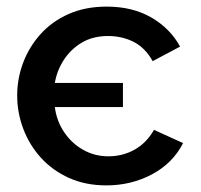

<svg xmlns="http://www.w3.org/2000/svg" viewBox="-20 -552 609 581"><path d="M302 9Q239 9 189 -13.5Q139 -36 104 -74.5Q69 -113 50.5 -162Q32 -211 32 -263Q32 -314 50 -362Q68 -410 102.5 -448.5Q137 -487 187.5 -509.5Q238 -532 303 -532Q381 -532 438 -499Q495 -466 525 -411L442 -367Q419 -408 384 -425.5Q349 -443 307 -443Q261 -443 227.5 -423Q194 -403 173 -370.5Q152 -338 146 -301H352V-228H146Q151 -187 173.5 -153Q196 -119 231 -99Q266 -79 308 -79Q351 -79 387 -99Q423 -119 446 -159L534 -119Q503 -58 440 -24.5Q377 9 302 9Z"/></svg>

Font: Raleway SemiBold
Style: Regular
Weight: 600
Designer: Matt McInerney, Pablo Impallari, Rodrigo Fuenzalida
Foundry: Matt McInerney, Pablo Impallari, Rodrigo Fuenzalida
Version: Version 4.026